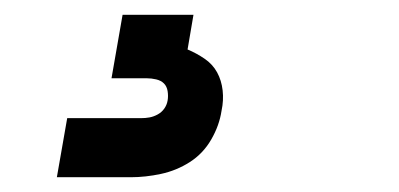

<svg xmlns="http://www.w3.org/2000/svg" viewBox="-20 -20 540 260"><path d="M57 220 71 140H171Q177 140 182.5 139Q188 138 193.5 135Q199 132 202.5 127Q206 122 207 116Q208 110 207 103.5Q206 97 202 93Q198 89 191.5 87.5Q185 86 179 86H131L146 0H242L234 47Q246 52 257 59.5Q268 67 274 78Q280 89 281.5 102.5Q283 116 280 130Q277 150 266 169Q255 188 237 199.5Q219 211 198 215.5Q177 220 157 220Z"/></svg>

Font: Iosevka Curly Slab Heavy
Style: Italic
Weight: 900
Italic angle: -9°
Monospace: yes
Designer: Belleve Invis
Foundry: Belleve Invis
Version: Version 22.1.2; ttfautohint (v1.8.4)